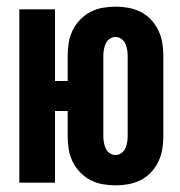

<svg xmlns="http://www.w3.org/2000/svg" viewBox="-20 -548 540 576"><path d="M327 8Q307 8 287.5 4.5Q268 1 251 -8Q234 -17 220 -31.5Q206 -46 197.5 -64Q189 -82 186 -101Q183 -120 183 -140V-215H145V0H38V-520H145V-305H183V-380Q183 -400 186 -419Q189 -438 197.5 -456Q206 -474 220 -488.5Q234 -503 251 -512Q268 -521 287.5 -524.5Q307 -528 327 -528Q346 -528 365.5 -524.5Q385 -521 402.5 -512Q420 -503 433.5 -488.5Q447 -474 455.5 -456Q464 -438 467 -419Q470 -400 470 -380V-140Q470 -120 467 -101Q464 -82 455.5 -64Q447 -46 433.5 -31.5Q420 -17 402.5 -8Q385 1 365.5 4.5Q346 8 327 8ZM327 -83Q336 -83 344 -88.5Q352 -94 356 -103Q360 -112 361.5 -121.5Q363 -131 363 -140V-380Q363 -389 361.5 -398.5Q360 -408 356 -417Q352 -426 344 -431.5Q336 -437 327 -437Q317 -437 309 -431.5Q301 -426 297 -417Q293 -408 291.5 -398.5Q290 -389 290 -380V-140Q290 -131 291.5 -121.5Q293 -112 297 -103Q301 -94 309 -88.5Q317 -83 327 -83Z"/></svg>

Font: Iosevka SS18 Extrabold
Style: Regular
Weight: 800
Monospace: yes
Designer: Belleve Invis
Foundry: Belleve Invis
Version: Version 25.1.1; ttfautohint (v1.8.4)